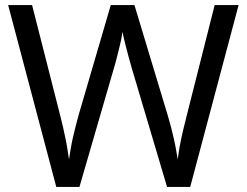

<svg xmlns="http://www.w3.org/2000/svg" viewBox="-20 -734 970 754"><path d="M917 -714 727 0H636L497 -468Q491 -489 485 -511Q479 -533 474 -553Q469 -573 465.5 -587.5Q462 -602 461 -609Q460 -602 457.5 -587.5Q455 -573 450 -553Q445 -533 439.5 -510.5Q434 -488 427 -465L292 0H201L12 -714H106L217 -278Q223 -255 228 -232.5Q233 -210 237.5 -188.5Q242 -167 245 -147Q248 -127 251 -108Q254 -128 257.5 -149Q261 -170 266 -192.5Q271 -215 277 -238Q283 -261 289 -283L415 -714H508L639 -280Q646 -257 652 -233.5Q658 -210 663 -188Q668 -166 671.5 -145.5Q675 -125 678 -108Q681 -133 686 -160.5Q691 -188 698 -218Q705 -248 713 -279L823 -714Z"/></svg>

Font: Noto Sans Thai
Style: Regular
Weight: 400
Designer: Monotype Design Team
Foundry: Monotype Imaging Inc.
Version: Version 2.001